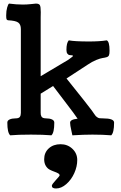

<svg xmlns="http://www.w3.org/2000/svg" viewBox="-20 -753 675 1074"><path d="M270 286.1Q270 278.3 291.7 255.1Q313.5 231.9 313.5 228Q313.5 221.2 304.7 216.3Q295.9 211.4 283.2 207Q270.5 202.6 257.6 195.8Q244.6 189 235.8 174.1Q227.1 159.2 227.1 137.7Q227.1 100.6 252.7 77.1Q278.3 53.7 318.8 53.7Q357.9 53.7 385 79.3Q412.1 105 412.1 142.1Q412.1 178.7 395.5 215.6Q378.9 252.4 350.8 276.9Q322.8 301.3 293.5 301.3Q270 301.3 270 286.1ZM207.5 -658.2V-326.7L361.8 -418.5Q386.7 -436.5 387.7 -438.5Q388.2 -439 388.2 -440.4Q388.2 -442.9 382.6 -443.6Q377 -444.3 369.9 -444.8Q362.8 -445.3 357.2 -452.4Q351.6 -459.5 351.6 -473.6Q351.6 -513.2 364.7 -527.3Q397.5 -521 478.5 -521Q537.6 -521 577.1 -527.3Q592.8 -520.5 592.8 -468.8Q592.8 -450.7 589.4 -443.4Q585.9 -436 576.2 -433.1Q566.4 -430.2 554 -428.5Q541.5 -426.8 518.3 -417.5Q495.1 -408.2 470.2 -391.1L352.1 -314Q476.6 -158.7 493.7 -134.8Q498.5 -127.9 506.1 -116.9Q513.7 -106 515.9 -103.5Q518.1 -101.1 524.4 -96.7Q530.8 -92.3 537.6 -91.6Q544.4 -90.8 557.1 -90.8Q618.2 -90.8 618.2 -67.4Q618.2 -10.7 602.1 3.9Q556.6 0 497.1 0Q449.2 0 384.8 3.9Q382.8 -5.9 379.2 -22.2Q375.5 -38.6 373.8 -49.1Q372.1 -59.6 372.1 -66.9Q372.1 -85 414.1 -88.9Q406.7 -100.6 389.6 -123.5Q372.6 -146.5 335.4 -195.1Q298.3 -243.7 276.9 -272L207.5 -229V-122.6Q207.5 -115.2 208.3 -111.1Q209 -106.9 211.7 -101.6Q214.4 -96.2 221.2 -93.5Q228 -90.8 238.8 -90.8Q257.3 -90.8 270.5 -85Q283.7 -79.1 283.7 -67.4Q283.7 -10.3 267.6 3.9Q221.7 0 153.3 0Q80.1 0 37.1 3.9Q21 -10.7 21 -67.4Q21 -79.1 34.2 -85Q47.4 -90.8 65.9 -90.8Q85 -90.8 90.8 -98.9Q96.7 -106.9 96.7 -121.6V-590.3Q96.7 -616.2 81.8 -627Q66.9 -637.7 24.4 -639.6Q18.1 -641.1 16.4 -646Q14.6 -650.9 14.6 -667Q14.6 -691.9 20 -710.9Q25.4 -730 30.8 -732.9Q71.3 -727.5 108.4 -727.5Q130.4 -727.5 154.8 -730.2Q179.2 -732.9 180.7 -732.9Q197.8 -732.9 202.9 -724.4Q208 -715.8 208 -685.1Q208 -681.6 207.8 -672.6Q207.5 -663.6 207.5 -658.2Z"/></svg>

Font: Coustard
Style: Regular
Weight: 400
Foundry: vernon adams
Version: Version 1.001